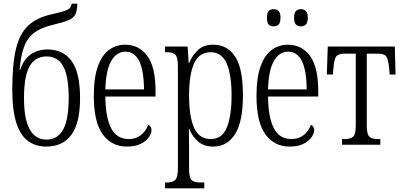

<svg xmlns="http://www.w3.org/2000/svg" viewBox="-20 -790 2196 1048"><path d="M233 10Q175 10 133.5 -20Q92 -50 69.5 -118.5Q47 -187 47 -301Q47 -439 67 -522.5Q87 -606 133 -649.5Q179 -693 258 -711Q306 -722 329.5 -729.5Q353 -737 361 -746Q369 -755 371 -770H402Q401 -732 391.5 -712Q382 -692 352.5 -679.5Q323 -667 263 -653Q198 -637 162 -607.5Q126 -578 109.5 -529.5Q93 -481 87 -408H90Q108 -465 147 -492.5Q186 -520 240 -520Q325 -520 371 -456.5Q417 -393 417 -255Q417 -118 369.5 -54Q322 10 233 10ZM233 -28Q295 -28 325 -83.5Q355 -139 355 -255Q355 -373 325.5 -427.5Q296 -482 235 -482Q171 -482 141 -427.5Q111 -373 111 -255Q111 -139 142.5 -83.5Q174 -28 233 -28Z M673 10Q589 10 540.5 -57Q492 -124 492 -266Q492 -367 514.5 -428.5Q537 -490 575.5 -518Q614 -546 663 -546Q739 -546 784 -485Q829 -424 829 -292V-263H555Q556 -150 586.5 -90.5Q617 -31 683 -31Q721 -31 748.5 -52Q776 -73 789 -109Q807 -100 807 -80Q807 -62 792.5 -41Q778 -20 748.5 -5Q719 10 673 10ZM766 -302Q765 -407 739.5 -457.5Q714 -508 664 -508Q617 -508 587.5 -458Q558 -408 555 -302Z M881 238V206H892Q921 206 936 192.5Q951 179 951 128V-427Q951 -478 937 -491.5Q923 -505 892 -505H881V-536H1004L1010 -445H1012Q1030 -489 1061 -517.5Q1092 -546 1144 -546Q1220 -546 1263 -482Q1306 -418 1306 -269Q1306 -126 1263 -58Q1220 10 1144 10Q1094 10 1062.5 -16.5Q1031 -43 1013 -86H1011Q1011 -66 1011.5 -37.5Q1012 -9 1012 24V131Q1012 181 1026.5 193.5Q1041 206 1070 206H1095V238ZM1130 -31Q1192 -31 1218 -93.5Q1244 -156 1244 -269Q1244 -383 1217 -444Q1190 -505 1130 -505Q1067 -505 1039.5 -444Q1012 -383 1012 -269Q1012 -154 1039.5 -92.5Q1067 -31 1130 -31Z M1561 10Q1477 10 1428.5 -57Q1380 -124 1380 -266Q1380 -367 1402.5 -428.5Q1425 -490 1463.5 -518Q1502 -546 1551 -546Q1627 -546 1672 -485Q1717 -424 1717 -292V-263H1443Q1444 -150 1474.5 -90.5Q1505 -31 1571 -31Q1609 -31 1636.5 -52Q1664 -73 1677 -109Q1695 -100 1695 -80Q1695 -62 1680.5 -41Q1666 -20 1636.5 -5Q1607 10 1561 10ZM1654 -302Q1653 -407 1627.5 -457.5Q1602 -508 1552 -508Q1505 -508 1475.5 -458Q1446 -408 1443 -302ZM1623 -646Q1606 -646 1595.5 -656Q1585 -666 1585 -693Q1585 -720 1595.5 -730Q1606 -740 1623 -740Q1639 -740 1649.5 -730Q1660 -720 1660 -693Q1660 -666 1649.5 -656Q1639 -646 1623 -646ZM1474 -646Q1456 -646 1446.5 -656Q1437 -666 1437 -693Q1437 -720 1446.5 -730Q1456 -740 1474 -740Q1490 -740 1500.5 -730Q1511 -720 1511 -693Q1511 -666 1500.5 -656Q1490 -646 1474 -646Z M1847 0V-31H1863Q1893 -31 1907.5 -44Q1922 -57 1922 -107V-497H1860Q1827 -497 1815.5 -482.5Q1804 -468 1800 -418L1797 -383H1764L1769 -536H2135L2139 -383H2107L2104 -418Q2099 -468 2088 -482.5Q2077 -497 2043 -497H1982V-107Q1982 -57 1996 -44Q2010 -31 2041 -31H2056V0Z"/></svg>

Font: Noto Serif ExtraCondensed Light
Style: Regular
Weight: 300
Width: 2
Designer: Monotype Design Team
Foundry: Monotype Imaging Inc.
Version: Version 2.014; ttfautohint (v1.8.4.7-5d5b)